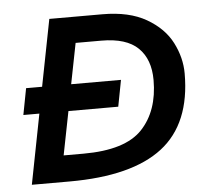

<svg xmlns="http://www.w3.org/2000/svg" viewBox="-44 -598 711 645"><g transform="rotate(-5 311.0 -275.0)"><path d="M30 0ZM582 -328Q582 -159 479 -79.5Q376 0 165 0H38L84 -236H30L47 -325H101L145 -550H324Q414 -550 472 -516.5Q530 -483 556 -432Q582 -381 582 -328ZM476 -315Q476 -385 436.5 -423.5Q397 -462 313 -462H226L199 -325H367L350 -236H182L153 -89H220Q361 -89 418.5 -150Q476 -211 476 -315Z"/></g></svg>

Font: Cambay Devanagari
Style: Bold Italic
Weight: 700
Designer: Pooja Saxena
Foundry: Pooja Saxena
Version: Version 1.005;PS 001.005;hotconv 1.0.70;makeotf.lib2.5.58329